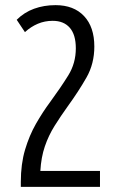

<svg xmlns="http://www.w3.org/2000/svg" viewBox="-20 -727 460 747"><path d="M61 0V-19Q61 -89 77.5 -144.5Q94 -200 120 -245.5Q146 -291 175 -330Q216 -386 245.5 -433.5Q275 -481 275 -539Q275 -592 251.5 -619Q228 -646 185 -646Q154 -646 127 -634.5Q100 -623 77 -602L45 -650Q74 -679 112.5 -693Q151 -707 196 -707Q267 -707 307 -664.5Q347 -622 347 -546Q347 -479 316.5 -425.5Q286 -372 244 -314Q216 -275 192.5 -237.5Q169 -200 154.5 -157.5Q140 -115 137 -62H369V0Z"/></svg>

Font: Ubuntu Sans Condensed
Style: Regular
Weight: 400
Width: 3
Designer: Dalton Maag Ltd
Foundry: Dalton Maag Ltd
Version: Version 1.006; ttfautohint (v1.8.4.7-5d5b)